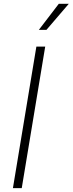

<svg xmlns="http://www.w3.org/2000/svg" viewBox="-20 -967 373 987"><path d="M212.4 -727.5 91.8 0H46.4L167 -727.5ZM179.7 -813.5 282.2 -947.3H333.5L218.8 -813.5Z"/></svg>

Font: Inter 24pt ExtraLight
Style: Italic
Weight: 250
Italic angle: -9.3988°
Version: Version 4.001;git-66647c0bb